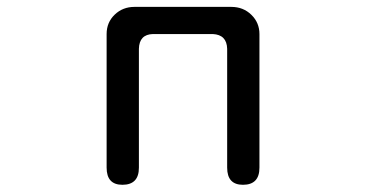

<svg xmlns="http://www.w3.org/2000/svg" viewBox="-20 -504 1040 546"><path d="M585 -407.2H415Q376 -406.2 375 -365.2V-27.3Q375 21.5 328.1 21.5Q283.2 21.5 283.2 -27.3V-407.2Q283.2 -440.4 306.2 -462.4Q329.1 -484.4 362.3 -484.4H637.7Q671.9 -484.4 694.8 -461.9Q717.8 -439.5 717.8 -407.2V-27.3Q717.8 21.5 670.9 21.5Q626 21.5 626 -27.3V-365.2Q625 -405.3 585 -407.2Z"/></svg>

Font: jf-openhuninn-1.1
Style: Regular
Weight: 400
Designer: [Kosugi Maru]
      Designed by Motoya company      

      [Varela Round]
      Joe Prince(Latin component); Avraham Co
Foundry: justfont CO.,LTD.
Version: 1.1